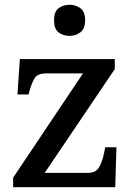

<svg xmlns="http://www.w3.org/2000/svg" viewBox="-20 -783 556 803"><path d="M35 0V-40L327 -476H174Q138 -476 125.5 -457Q113 -438 102 -398L100 -388H53L63 -536H460V-494L167 -60H348Q381 -60 394.5 -83.5Q408 -107 415 -142L420 -167H467L462 0ZM271 -633Q243 -633 224.5 -648Q206 -663 206 -698Q206 -734 225 -748.5Q244 -763 271 -763Q297 -763 316.5 -748.5Q336 -734 336 -698Q336 -663 316.5 -648Q297 -633 271 -633Z"/></svg>

Font: Noto Serif Armenian Medium
Style: Regular
Weight: 500
Version: Version 2.007